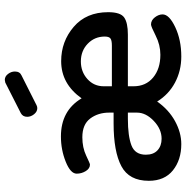

<svg xmlns="http://www.w3.org/2000/svg" viewBox="-8 -740 757 780"><g transform="rotate(-90 370.0 -350.5)"><path d="M25 -124Q25 -204 84.5 -235.5Q144 -267 258 -267H302V-285Q302 -330 278 -362Q254 -394 202 -394Q160 -394 127.5 -378.5Q95 -363 91 -363Q75 -363 64.5 -380Q54 -397 54 -417Q54 -442 102.5 -461.5Q151 -481 205 -481Q310 -481 360 -397Q419 -480 511 -480Q591 -480 650.5 -429Q710 -378 710 -289Q710 -239 688.5 -224Q667 -209 619 -209H409V-186Q409 -136 444.5 -106.5Q480 -77 537 -77Q577 -77 614.5 -96Q652 -115 660 -115Q677 -115 689 -99.5Q701 -84 701 -68Q701 -41 649 -16.5Q597 8 530 8Q472 8 424 -17.5Q376 -43 347 -90Q314 -43 267.5 -17.5Q221 8 174 8Q110 8 67.5 -26Q25 -60 25 -124ZM131 -136Q131 -105 149 -88.5Q167 -72 196 -72Q235 -72 268.5 -104Q302 -136 302 -172V-209H277Q207 -209 169 -194.5Q131 -180 131 -136ZM285 -618Q285 -636 300 -644L424 -707Q432 -709 435 -709Q449 -709 459 -696Q469 -683 469 -668Q469 -648 453 -641L332 -580Q326 -577 320 -577Q306 -577 295.5 -590Q285 -603 285 -618ZM409 -274H574Q596 -274 603.5 -280Q611 -286 611 -303Q611 -344 582 -372Q553 -400 510 -400Q468 -400 438.5 -373.5Q409 -347 409 -307Z"/></g></svg>

Font: TerminalDosisSemiBold
Style: Bold
Weight: 600
Designer: EdgarTolentino, PabloImpallari, IginoMarini
Foundry: EdgarTolentino, PabloImpallari, IginoMarini
Version: Version 1.006